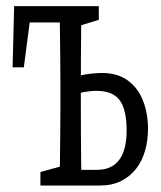

<svg xmlns="http://www.w3.org/2000/svg" viewBox="-20 -542 510 610"><path d="M206.1 47.4V-2.4H288.6Q334.5 -2.4 358.4 -33.7Q382.3 -64.9 382.3 -127.4Q382.3 -193.4 360.4 -223.4Q338.4 -253.4 286.6 -253.4Q267.6 -253.4 245.8 -249.3Q224.1 -245.1 205.1 -238.3V-293.5Q227.5 -301.8 254.2 -305.9Q280.8 -310.1 304.2 -310.1Q353.5 -310.1 386 -286.4Q418.5 -262.7 434.3 -222.2Q450.2 -181.6 450.2 -133.3Q450.2 -95.7 440.9 -63.2Q431.6 -30.8 412.6 -6.1Q393.6 18.6 364.7 33Q335.9 47.4 298.3 47.4ZM168.9 47.4Q169.9 20 170.4 -24.7Q170.9 -69.3 171.4 -117.7Q171.9 -166 171.9 -204.1V-271Q171.9 -309.6 171.4 -357.7Q170.9 -405.8 170.4 -450.7Q169.9 -495.6 168.9 -522.5H239.3Q238.3 -495.6 237.8 -450.7Q237.3 -405.8 237.1 -357.4Q236.8 -309.1 236.8 -271V-204.1Q236.8 -165.5 237.1 -117.4Q237.3 -69.3 237.8 -24.7Q238.3 20 239.3 47.4ZM20 -328.1 24.9 -522.5H205.1V-470.7H44.9L81.1 -522.5L55.7 -328.1ZM108.4 47.4V4.4L198.2 -20H205.1V47.4ZM205.1 -455.1V-522.5H293.9V-479L215.8 -455.1Z"/></svg>

Font: Scarab Serif
Style: Regular
Weight: 400
Designer: John Roberts
Foundry: Scarab
Version: 1.0